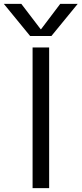

<svg xmlns="http://www.w3.org/2000/svg" viewBox="-54 -977 424 997"><path d="M159.2 -825.2 258.8 -957H349.6L212.9 -790H102.5L-34.2 -957H56.6L157.2 -825.2ZM115.2 0V-730.5H201.2V0Z"/></svg>

Font: Mgen+ 1c regular
Style: Regular
Weight: 400
Designer: [Source Han Sans]
Ryoko NISHIZUKA  (kana & ideographs); Paul D. Hunt (Latin, Greek & Cyrillic); Wenlong ZHANG  (bopomofo
Version: Version 1.059.20150602